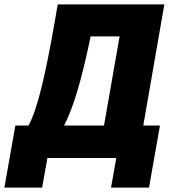

<svg xmlns="http://www.w3.org/2000/svg" viewBox="-71 -720 790 875"><path d="M-51 135H121L145 0H459L435 135H608L658 -148H582L678 -700H192L180 -630C137 -382 100 -222 59 -148H-1ZM221 -148C263 -228 300 -353 340 -544L342 -554H474L403 -148Z"/></svg>

Font: Fixel Text 20240404 ExtraBold
Style: Italic
Weight: 800
Width: 4
Italic angle: -10°
Designer: AlfaBravo + MacPaw
Foundry: Kyrylo Tkachov, Marchela Mozhyna, Serhii Makarenko, Maria Weinstein, Zakhar Kryvoshyya
Version: Version 1.211;Glyphs 3.2 (3225)